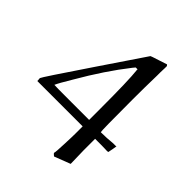

<svg xmlns="http://www.w3.org/2000/svg" viewBox="-191 -584 883 883"><g transform="rotate(45 251.0 -142.5)"><path d="M311 191Q310 190 306.5 187.5Q303 185 301 182.5Q299 180 299 179Q302 171 304 114Q304 110 304.5 99.5Q305 89 305.5 73.5Q306 58 306 48V0H11V-7Q10 -10 10 -18Q10 -23 154 -236L298 -449Q298 -450 339 -463L379 -476Q384 -471 384 -470V-466Q384 -463 384 -457Q384 -451 383.5 -444Q383 -437 383 -427Q383 -417 383 -408Q381 -328 381 -248Q381 -46 384 -40H387Q422 -40 460 -44Q465 -44 470 -44Q475 -44 478 -44L481 -45Q481 -43 477.5 -23.5Q474 -4 473 -1Q473 1 464 1Q462 1 451 0.5Q440 0 430 0H387V76L389 156V161ZM299 -364H287L277 -352Q199 -253 122 -120Q87 -62 79 -43Q79 -42 192 -42H306V-115Q306 -300 299 -359Z"/></g></svg>

Font: MathJax_Fraktur
Style: Regular
Weight: 400
Version: Version 1.1